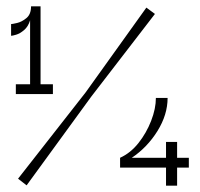

<svg xmlns="http://www.w3.org/2000/svg" viewBox="-20 -586 632 606"><path d="M75 -301V-522Q69 -502 56 -491Q43 -480 31 -476.5Q19 -473 15 -473V-510Q19 -510 34 -513.5Q49 -517 63.5 -529Q78 -541 78 -566H108V-301ZM30 -289V-320H147V-289ZM64 -1 37 -22 250 -294 442 -562 469 -542 268 -281ZM359 -57V-88Q392 -103 417 -134.5Q442 -166 457 -204.5Q472 -243 472 -277H509Q509 -224 477 -172.5Q445 -121 396 -88H576V-57ZM504 0V-138H539V0Z"/></svg>

Font: Darker Grotesque Light
Style: Regular
Weight: 400
Version: Version 1.000;gftools[0.9.28]